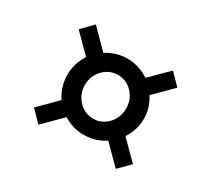

<svg xmlns="http://www.w3.org/2000/svg" viewBox="-115 -804 1015 934"><g transform="rotate(30 392.5 -337.0)"><path d="M124.2 -117.3 221.9 -215.7Q204.9 -241.5 195 -272.5Q185 -303.5 185 -337Q185 -370 194.5 -400.3Q204 -430.7 220.9 -456.6L122.2 -555.7L182.7 -617.9L283.1 -516.5Q308.7 -532.3 338.2 -541.7Q367.7 -551 399.9 -551Q433.7 -551 464.5 -540.9Q495.2 -530.8 521.5 -513.5L619.8 -611.2L680 -549.7L580.9 -450.6Q596.7 -426 605.8 -397.1Q614.9 -368.2 614.9 -337Q614.9 -304.3 605.4 -274.6Q595.8 -244.8 578.9 -219.4L679 -119.6L617.8 -57.8L517.8 -158.5Q492.8 -141.7 462.7 -132.3Q432.5 -123 399.9 -123Q368.2 -123 339 -131.8Q309.9 -140.5 285.1 -156.2L184.7 -55.8ZM283.5 -337Q283.5 -303.2 299.2 -275.2Q315 -247.2 341.3 -230.6Q367.7 -214 399.9 -214Q432.2 -214 458.3 -230.6Q484.4 -247.2 499.8 -275.2Q515.2 -303.2 515.2 -337Q515.2 -370.8 499.8 -398.6Q484.4 -426.4 458.3 -442.9Q432.2 -459.3 399.9 -459.3Q367.7 -459.3 341.3 -442.9Q315 -426.4 299.2 -398.6Q283.5 -370.8 283.5 -337Z"/></g></svg>

Font: Merriweather 7pt Light
Style: Italic
Weight: 300
Italic angle: -7.8°
Designer: Eben Sorkin
Foundry: Eben Sorkin
Version: Version 2.200;gftools[0.9.31]